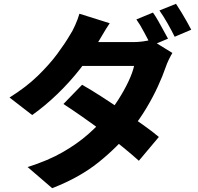

<svg xmlns="http://www.w3.org/2000/svg" viewBox="-20 -892 1040 1008"><path d="M783 -826Q796 -808 810.5 -782.5Q825 -757 838.5 -732Q852 -707 862 -689L774 -652Q758 -682 737 -722Q716 -762 696 -790ZM904 -872Q917 -853 932 -828Q947 -803 961 -778.5Q975 -754 984 -736L897 -699Q882 -730 859.5 -769.5Q837 -809 817 -837ZM411 -447Q457 -421 512 -385.5Q567 -350 624 -311Q681 -272 731 -236.5Q781 -201 814 -173L709 -48Q676 -78 627 -118Q578 -158 521.5 -200Q465 -242 410 -280.5Q355 -319 313 -346ZM885 -614Q876 -599 866 -578.5Q856 -558 849 -537Q834 -493 808.5 -437.5Q783 -382 748 -323.5Q713 -265 668 -209Q597 -120 497.5 -40Q398 40 254 96L125 -15Q233 -49 310 -93.5Q387 -138 442.5 -187Q498 -236 540 -285Q572 -323 602 -370Q632 -417 654 -463.5Q676 -510 684 -546H355L405 -671H680Q704 -671 730 -674.5Q756 -678 773 -683ZM556 -770Q537 -742 518.5 -710Q500 -678 490 -662Q455 -600 401.5 -531.5Q348 -463 283 -400Q218 -337 149 -288L30 -380Q118 -435 179 -494.5Q240 -554 281 -609.5Q322 -665 347 -708Q360 -727 374.5 -759.5Q389 -792 397 -820Z"/></svg>

Font: Noto Sans JP Thin ExtraBold
Style: Regular
Weight: 800
Version: Version 2.004-H2;hotconv 1.0.118;makeotfexe 2.5.65603